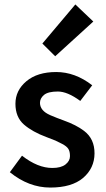

<svg xmlns="http://www.w3.org/2000/svg" viewBox="-20 -824 471 856"><path d="M226.1 -573.2 168.9 -629.9 315.9 -804.2 396 -728ZM23.9 -56.2 78.1 -129.9Q148.9 -74.7 213.9 -75.2Q252 -75.2 272 -90.8Q292 -106.4 292 -127.9Q292 -148.9 284.7 -160.2Q277.3 -171.9 256.8 -182.6Q236.3 -193.4 227.1 -197.3Q217.3 -201.2 187 -212.9Q125 -235.8 86.9 -268.6Q48.8 -301.8 48.8 -361.3Q48.8 -420.9 97.7 -461.9Q146.5 -502.9 230.5 -502.9Q314.9 -502.9 391.1 -443.8L337.9 -374Q280.8 -416 237.8 -416Q194.8 -416 176.3 -400.9Q158.2 -385.7 158.2 -365.2Q158.7 -330.1 204.1 -310.5Q234.9 -297.4 263.7 -287.1Q319.8 -267.1 354.5 -240.7Q401.9 -205.1 401.4 -139.6Q400.9 -74.2 350.6 -30.8Q299.8 12.2 204.1 12.2Q108.4 12.2 23.9 -56.2Z"/></svg>

Font: SourceSansPro-Semibold
Style: Regular
Weight: 600
Designer: Paul D. Hunt
Foundry: Adobe Systems Incorporated
Version: Version 2.020;PS 2.0;hotconv 1.0.86;makeotf.lib2.5.63406